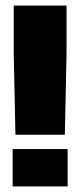

<svg xmlns="http://www.w3.org/2000/svg" viewBox="-20 -664 286 684"><path d="M29 -471V-644H217V-471L211 -184H35ZM25 -133H221V0H25Z"/></svg>

Font: Kanit Bold
Style: Regular
Weight: 700
Designer: Katatrad Team
Foundry: CadsonDemak
Version: Version 1.000